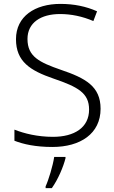

<svg xmlns="http://www.w3.org/2000/svg" viewBox="-20 -744 586 985"><path d="M496 -186C496 -301 419 -343 292 -386C183 -424 121 -453 121 -544C121 -628 190 -672 288 -672C345 -672 403 -660 459 -636L478 -686C422 -711 360 -724 290 -724C159 -724 62 -660 62 -543C62 -428 135 -382 254 -341C380 -298 437 -267 437 -182C437 -89 361 -42 252 -42C173 -42 104 -59 54 -79V-22C100 -4 163 10 249 10C392 10 496 -58 496 -186ZM316 68V61H258C252 104 229 180 214 212V221H246C278 176 305 112 316 68Z"/></svg>

Font: Noto Sans Gurmukhi Light
Style: Regular
Weight: 300
Designer: Jelle Bosma - Monotype Design Team
Foundry: Monotype Imaging Inc.
Version: Version 2.004